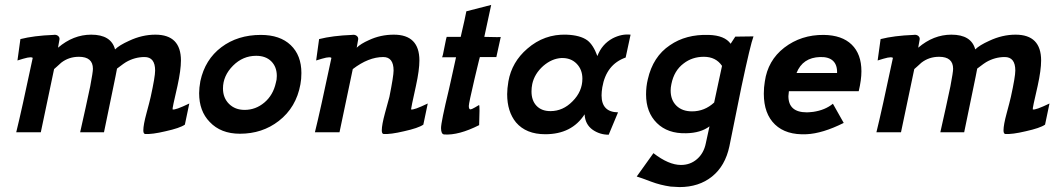

<svg xmlns="http://www.w3.org/2000/svg" viewBox="-20 -538 4294 781"><path d="M750 -117 732 -31Q712 -17 653 -4Q598 9 570 7Q563 6 563 -8Q563 -30 576 -78Q588 -122 593 -144Q611 -226 611 -251Q611 -306 568 -306Q528 -306 492 -285Q489 -284 456 -259Q455 -251 450 -228Q445 -205 442 -189L403 0H306Q330 -106 347 -187Q358 -245 358 -258Q358 -307 301 -307Q260 -307 229 -283Q224 -278 212.5 -268Q201 -258 200 -257L146 0H46Q68 -89 113 -302Q112 -305 104 -305Q94 -305 74 -299Q56 -294 51 -292L63 -379Q118 -393 197 -396Q208 -398 215.5 -392.5Q223 -387 222 -378L216 -344Q278 -397 351 -397Q432 -397 448 -337Q465 -354 505 -372Q558 -397 612 -397Q716 -397 716 -292Q716 -253 702 -189Q680 -95 682 -93Q692 -89 750 -117Z M1202 -195Q1185 -101 1114 -46Q1047 6 956 6Q878 6 833 -42Q790 -86 790 -159Q790 -180 795 -208Q814 -296 880.5 -346Q947 -396 1041 -396Q1119 -396 1162.5 -354.5Q1206 -313 1206 -241Q1206 -216 1202 -195ZM1102 -201Q1106 -213 1106 -229Q1106 -266 1083.5 -288.5Q1061 -311 1022 -311Q968 -311 928 -271Q887 -230 887 -178Q887 -140 911.5 -115.5Q936 -91 975 -91Q1020 -91 1055.5 -121Q1091 -151 1102 -201Z M1720 -117 1702 -31Q1682 -17 1623 -4Q1568 9 1540 7Q1533 6 1533 -8Q1533 -30 1546 -78L1564 -144Q1581 -229 1581 -251Q1581 -306 1539 -306Q1479 -306 1415 -257L1361 0H1261Q1283 -89 1328 -302Q1327 -305 1319 -305Q1309 -305 1289 -299Q1271 -294 1266 -292L1278 -379Q1333 -393 1412 -396Q1423 -398 1430.5 -392.5Q1438 -387 1437 -378L1431 -344Q1447 -360 1481 -375Q1528 -397 1582 -397Q1686 -397 1686 -292Q1686 -253 1672 -189Q1651 -94 1652 -93Q1662 -89 1720 -117Z M2017 -388 1999 -306H1932Q1931 -303 1928.5 -293Q1926 -283 1920.5 -260Q1915 -237 1910 -216Q1887 -118 1887 -107Q1887 -93 1894 -93Q1898 -93 1912 -101Q1921 -107 1929 -111Q1932 -105 1929 -29Q1846 13 1787 9Q1774 8 1774 -17Q1774 -41 1806 -174Q1808 -183 1812 -200.5Q1816 -218 1822.5 -248Q1829 -278 1835 -305H1778Q1781 -308 1788 -347Q1796 -388 1797 -388H1854Q1872 -465 1877 -492L1978 -518L1950 -388Q2019 -386 2017 -388Z M2545 -397 2525 -304Q2446 -276 2430 -183Q2427 -164 2427 -150Q2427 -82 2494 -81L2456 10Q2420 10 2391 -10Q2360 -32 2358 -73Q2306 8 2198 8Q2120 8 2079 -40Q2043 -84 2043 -155Q2043 -177 2048 -207Q2062 -286 2125 -340Q2194 -400 2284 -397Q2340 -395 2369 -374Q2393 -356 2410 -310Q2428 -358 2472 -382Q2509 -401 2545 -397ZM2349 -218Q2349 -255 2325.5 -279Q2302 -303 2264 -302Q2225 -300 2190 -270Q2154 -238 2145 -196Q2142 -181 2142 -166Q2142 -129 2162.5 -107.5Q2183 -86 2219 -86Q2270 -86 2309 -126Q2349 -166 2349 -218Z M2971 -389 3045 -390Q3033 -359 2996 -185Q2967 -40 2947 57Q2930 137 2876.5 180Q2823 223 2744 223Q2734 223 2708 221Q2666 215 2629 201Q2587 185 2570 180L2638 85Q2700 133 2750 133Q2788 133 2815.5 109Q2843 85 2851 45L2866 -24Q2830 3 2771 4Q2696 6 2652 -37.5Q2608 -81 2608 -154Q2608 -186 2615 -215Q2636 -308 2705 -354Q2770 -399 2863 -396Q2928 -394 2952 -360ZM2917 -270Q2892 -307 2843 -307Q2796 -307 2761 -280Q2722 -251 2711 -196Q2708 -182 2708 -170Q2708 -131 2731.5 -108Q2755 -85 2795 -85Q2846 -85 2885 -121Q2890 -146 2902 -200.5Q2914 -255 2917 -270Z M3473 -167H3189Q3187 -153 3187 -147Q3187 -81 3262 -81Q3270 -81 3288 -83Q3336 -90 3368 -116L3412 -38Q3326 5 3261 8Q3178 12 3132.5 -31.5Q3087 -75 3087 -157Q3087 -183 3091 -206Q3103 -292 3170 -344Q3239 -397 3331 -396Q3405 -395 3444.5 -356.5Q3484 -318 3484 -248Q3484 -213 3473 -167ZM3220 -241H3385Q3386 -274 3368.5 -290.5Q3351 -307 3316 -306Q3245 -304 3220 -241Z M4249 -117 4231 -31Q4211 -17 4152 -4Q4097 9 4069 7Q4062 6 4062 -8Q4062 -30 4075 -78Q4087 -122 4092 -144Q4110 -226 4110 -251Q4110 -306 4067 -306Q4027 -306 3991 -285Q3988 -284 3955 -259Q3954 -251 3949 -228Q3944 -205 3941 -189L3902 0H3805Q3829 -106 3846 -187Q3857 -245 3857 -258Q3857 -307 3800 -307Q3759 -307 3728 -283Q3723 -278 3711.5 -268Q3700 -258 3699 -257L3645 0H3545Q3567 -89 3612 -302Q3611 -305 3603 -305Q3593 -305 3573 -299Q3555 -294 3550 -292L3562 -379Q3617 -393 3696 -396Q3707 -398 3714.5 -392.5Q3722 -387 3721 -378L3715 -344Q3777 -397 3850 -397Q3931 -397 3947 -337Q3964 -354 4004 -372Q4057 -397 4111 -397Q4215 -397 4215 -292Q4215 -253 4201 -189Q4179 -95 4181 -93Q4191 -89 4249 -117Z"/></svg>

Font: GFS Neohellenic Rg
Style: Bold Italic
Weight: 700
Italic angle: -12°
Designer: Designed by Takis Katsoulidis and George D. Matthiopoulos.
Foundry: Designed by Takis Katsoulidis and George D. Matthiopoulos.
Version: Version 1.0